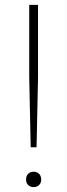

<svg xmlns="http://www.w3.org/2000/svg" viewBox="-20 -760 274 785"><path d="M105.5 -158 99.5 -445V-740H135.5V-445L129.5 -158ZM117.5 5Q104 5 95.2 -3.5Q86.5 -12 86.5 -26Q86.5 -40.5 95.2 -49.2Q104 -58 117.5 -58Q131 -58 139.8 -49.2Q148.5 -40.5 148.5 -26Q148.5 -12 139.8 -3.5Q131 5 117.5 5Z"/></svg>

Font: Encode Sans Semi Expanded Thin
Style: Regular
Weight: 100
Width: 6
Designer: Multiple Designers
Foundry: Impallari Type
Version: Version 3.000; ttfautohint (v1.8.3) -l 8 -r 50 -G 200 -x 14 